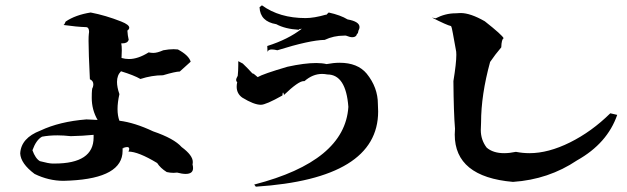

<svg xmlns="http://www.w3.org/2000/svg" viewBox="-20 -722 2358 722"><path d="M219 -42Q163 -42 110 -68Q58 -107 56 -145Q59 -203 132 -231Q204 -265 305 -273L347 -271Q325 -309 325 -354Q325 -393 329 -393Q331 -400 331 -405Q331 -418 318 -424Q313 -525 313 -568Q313 -586 314 -594L315 -602Q315 -620 303 -620Q269 -621 219 -628Q224 -632 224 -635L227 -641Q264 -666 321 -675Q378 -664 436 -641Q466 -629 466 -618Q466 -612 459 -607Q460 -589 464 -572Q459 -559 441 -559H436Q438 -549 438 -533L437 -504Q451 -500 465 -500Q499 -500 539 -525Q548 -523 557 -523Q571 -523 594 -533Q615 -537 633 -537L649 -536Q690 -514 697 -490L656 -453Q640 -453 593 -439Q551 -439 508 -425Q484 -439 435 -454Q420 -439 420 -414Q420 -394 429 -368Q422 -337 422 -312Q422 -287 429 -268Q486 -261 556 -228Q635 -201 663 -169Q705 -138 705 -113Q705 -108 704 -104Q706 -96 706 -90Q706 -68 678 -68Q665 -68 646 -73L633 -72Q620 -72 607 -75Q583 -90 571 -109Q500 -152 463 -152Q466 -158 466 -162Q466 -169 458 -169Q453 -169 444 -166Q438 -172 435 -187Q444 -169 444 -165Q444 -164 443 -164L441 -165V-155Q441 -53 244 -43ZM185 -107Q332 -107 332 -205V-215Q292 -211 246 -210Q219 -213 196 -213Q164 -213 138 -208Q116 -196 102 -157Q113 -126 130 -116Q164 -107 178 -107Z M942 -20 936 -28Q1277 -116 1290 -320Q1281 -442 1211 -442Q1201 -444 1191 -444Q1156 -444 1125 -417H1122Q1102 -417 1048 -365Q1046 -374 1044 -374Q1043 -374 1042 -363Q980 -328 961 -328Q935 -328 891 -355Q870 -370 870 -396Q870 -404 872 -413Q868 -416 868 -421Q868 -427 874 -437Q876 -456 876 -477V-492L893 -483Q909 -468 930 -445Q930 -446 931 -446Q933 -446 949 -432Q969 -444 1061 -471Q1125 -485 1169 -485Q1191 -485 1208 -481Q1235 -486 1257 -486Q1325 -486 1359 -445Q1401 -393 1401 -331L1402 -303Q1402 -50 942 -20ZM986 -527 985 -549Q1064 -574 1115 -614Q1104 -613 1104 -611V-610Q1052 -613 1019 -631Q958 -641 956 -695L965 -702Q1031 -654 1129 -654Q1161 -654 1206 -667L1205 -665Q1206 -665 1216 -675Q1261 -665 1287 -649Q1332 -641 1332 -620Q1332 -614 1328 -607Q1326 -595 1324 -595L1323 -596Q1320 -582 1305 -582Q1296 -582 1281 -588H1273Q1235 -588 1201 -572Q1145 -571 1023 -533Q1011 -536 1002 -536Q989 -536 986 -527Z M1909 -38Q1690 -57 1690 -216L1691 -238Q1686 -297 1685 -417Q1696 -484 1696 -516Q1696 -529 1694 -536Q1687 -573 1683 -596.5Q1679 -620 1676 -624Q1661 -627 1604 -656L1618 -653Q1655 -672 1693 -672L1712 -673Q1749 -673 1803 -642Q1869 -590 1874 -578Q1866 -575 1865 -544Q1842 -517 1823 -489Q1789 -365 1789 -261L1788 -233Q1788 -196 1810 -167Q1834 -146 1876 -146Q1896 -146 1920 -151Q1946 -146 1971 -146Q2042 -146 2123.5 -186.5Q2205 -227 2275 -296L2301 -290Q2264 -183 2150 -119Q2043 -47 1909 -38Z"/></svg>

Font: Xiangcui Kesong Xiangcui Kesong
Style: Regular
Weight: 400
Version: Version 1.501;March 28, 2024;FontCreator 14.0.0.2814 64-bit